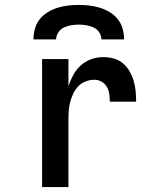

<svg xmlns="http://www.w3.org/2000/svg" viewBox="-20 -760 640 780"><path d="M151 0V-520H258V-410Q266 -434 278 -456Q290 -478 308.5 -494.5Q327 -511 350.5 -519.5Q374 -528 399 -528Q421 -528 441.5 -522.5Q462 -517 478.5 -503.5Q495 -490 506 -471Q517 -452 523 -431.5Q529 -411 531 -390Q533 -369 533 -347H426Q426 -363 424 -378Q422 -393 414.5 -406.5Q407 -420 393 -428Q379 -436 364 -436Q346 -436 328.5 -429.5Q311 -423 298.5 -410Q286 -397 278 -380.5Q270 -364 265.5 -347Q261 -330 259.5 -312Q258 -294 258 -276V0ZM116 -600Q116 -622 122 -643.5Q128 -665 141.5 -682Q155 -699 174 -710.5Q193 -722 214 -728.5Q235 -735 256.5 -737.5Q278 -740 300 -740Q322 -740 343.5 -737.5Q365 -735 386 -728.5Q407 -722 426 -710.5Q445 -699 458.5 -682Q472 -665 478 -643.5Q484 -622 484 -600H392Q392 -615 383 -628.5Q374 -642 360 -648.5Q346 -655 330.5 -657.5Q315 -660 300 -660Q285 -660 269.5 -657.5Q254 -655 240 -648.5Q226 -642 217 -628.5Q208 -615 208 -600Z"/></svg>

Font: Iosevka Semibold Extended
Style: Regular
Weight: 600
Width: 7
Monospace: yes
Designer: Belleve Invis
Foundry: Belleve Invis
Version: Version 32.5.0; ttfautohint (v1.8.4)